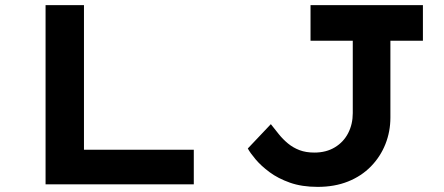

<svg xmlns="http://www.w3.org/2000/svg" viewBox="-20 -720 1733 750"><path d="M158 0V-700H308V-135H737V0ZM1221 10Q1159 10 1112.5 -6.5Q1066 -23 1033 -47.5Q1000 -72 978.5 -97.5Q957 -123 948 -140L1038 -235Q1053 -216 1069 -196Q1085 -176 1105 -159.5Q1125 -143 1150 -133.5Q1175 -124 1208 -124Q1254 -124 1288 -144.5Q1322 -165 1340 -200Q1358 -235 1358 -278V-561H1193V-700H1632V-561H1505V-261Q1505 -206 1485.5 -157Q1466 -108 1429 -70Q1392 -32 1339.5 -11Q1287 10 1221 10Z"/></svg>

Font: Lexend Tera SemiBold
Style: Regular
Weight: 600
Version: Version 1.007